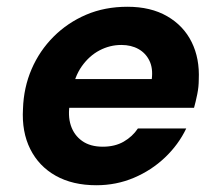

<svg xmlns="http://www.w3.org/2000/svg" viewBox="-20 -536 647 568"><path d="M265 12Q195 12 145 -16Q95 -44 69.5 -95Q44 -146 48 -214Q50 -277 73.5 -331.5Q97 -386 138.5 -427.5Q180 -469 235 -492.5Q290 -516 357 -516Q426 -516 474.5 -488Q523 -460 547 -411.5Q571 -363 568 -300Q568 -279 563.5 -257Q559 -235 554 -217H146L161 -302H429Q433 -334 422 -356.5Q411 -379 389.5 -391Q368 -403 339 -403Q305 -403 274.5 -387Q244 -371 222 -340Q200 -309 192 -261L187 -232Q180 -194 189.5 -165Q199 -136 223 -119Q247 -102 284 -102Q320 -102 346 -117Q372 -132 388 -156H531Q508 -108 468 -70Q428 -32 376 -10Q324 12 265 12Z"/></svg>

Font: DM Sans ExtraBold
Style: Italic
Weight: 800
Italic angle: -10°
Designer: Colophon Foundry, Jonny Pinhorn
Foundry: Colophon Foundry
Version: Version 4.004;gftools[0.9.30]